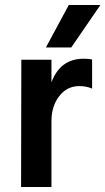

<svg xmlns="http://www.w3.org/2000/svg" viewBox="-20 -745 420 765"><path d="M264 -556H163L254 -725H380ZM185 0H64L65 -507H185V-417Q220 -511 313 -511Q334 -511 347 -508V-392Q324 -402 296 -402Q247 -402 216 -362Q185 -322 185 -262Z"/></svg>

Font: Hind Colombo SemiBold
Style: Regular
Weight: 600
Designer: Jyotish Sonowal, Aditi Pimprikar
Foundry: Indian Type Foundry
Version: Version 1.000;PS 1.0;hotconv 1.0.86;makeotf.lib2.5.63406; tt